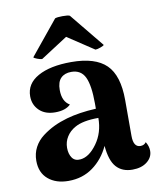

<svg xmlns="http://www.w3.org/2000/svg" viewBox="-85 -814 737 890"><g transform="rotate(-10 284.0 -368.5)"><path d="M466.8 9.8Q418.5 9.8 391.1 -20.8Q363.8 -51.3 357.9 -121.1Q330.1 -61.5 281 -25.9Q231.9 9.8 166 9.8Q106.9 9.8 70.6 -21Q34.2 -51.8 34.2 -107.9Q34.2 -142.6 49.3 -171.1Q64.5 -199.7 91.1 -219.7Q117.7 -239.7 146.2 -253.4Q174.8 -267.1 209 -276.9Q268.6 -293.9 348.1 -297.9V-323.2Q348.1 -407.2 329.6 -446.5Q311 -485.8 265.1 -485.8Q233.9 -485.8 216.1 -468Q198.2 -450.2 198.2 -412.1Q198.2 -357.9 232.9 -337.9Q209 -314 160.2 -314Q112.8 -314 85.4 -340.6Q58.1 -367.2 58.1 -407.2Q58.1 -466.3 115.7 -498.5Q173.3 -530.8 272.9 -530.8Q385.7 -530.8 437.3 -480.2Q488.8 -429.7 488.8 -314V-145Q488.8 -91.8 522 -91.8Q539.6 -91.8 548.8 -105Q562 -84 562 -62Q562 -31.7 535.9 -11Q509.8 9.8 466.8 9.8ZM104 -583 234.9 -743.2Q244.6 -747.1 269.5 -747.3Q294.4 -747.6 304.2 -743.2L435.1 -583Q434.6 -579.6 418.7 -573.7Q402.8 -567.9 394 -567.9L270 -649.9L143.1 -567.9Q134.8 -567.9 119.6 -573.7Q104.5 -579.6 104 -583ZM237.8 -79.1Q278.8 -83 315.4 -133.8Q352.1 -184.6 352.1 -253.9Q277.8 -253.9 240.2 -231.9Q214.8 -217.8 200 -194.3Q185.1 -170.9 185.1 -142.1Q185.1 -113.3 198.2 -94.7Q211.4 -76.2 237.8 -79.1Z"/></g></svg>

Font: Arima
Style: Bold
Weight: 700
Designer: Joana Correia and Natanael Gama
Foundry: NDISCOVER
Version: Version 1.100;Glyphs 3.1.2 (3151)